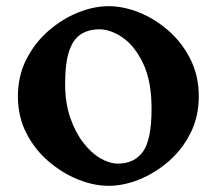

<svg xmlns="http://www.w3.org/2000/svg" viewBox="-20 -590 702 622"><path d="M624 -278Q624 -212 597 -158.5Q570 -105 526 -67Q482 -29 431 -8.5Q380 12 332 12Q284 12 233 -8.5Q182 -29 137.5 -67Q93 -105 65.5 -158.5Q38 -212 38 -278Q38 -344 65.5 -398Q93 -452 137.5 -490.5Q182 -529 233 -549.5Q284 -570 332 -570Q380 -570 431 -549.5Q482 -529 526 -490.5Q570 -452 597 -398Q624 -344 624 -278ZM362 -60Q415 -60 443 -98.5Q471 -137 471 -238Q471 -328 443.5 -385Q416 -442 377 -468.5Q338 -495 302 -495Q267 -495 242 -479Q217 -463 204 -424.5Q191 -386 191 -318Q191 -257 207.5 -209Q224 -161 250 -127.5Q276 -94 305.5 -77Q335 -60 362 -60Z"/></svg>

Font: Reggae One
Style: Regular
Weight: 400
Designer: Fontworks Inc.
Foundry: Fontworks Inc.
Version: Version 1.100